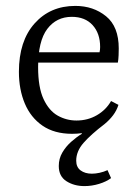

<svg xmlns="http://www.w3.org/2000/svg" viewBox="-20 -443 468 650"><path d="M257 10V3L334 -23Q288 12 263 40.5Q238 69 238 101Q238 123 253 134Q268 145 291 145Q303 145 317 142Q331 139 344 133L356 160Q340 172 315.5 179.5Q291 187 266 187Q231 187 205 170.5Q179 154 179 119Q179 94 191 73.5Q203 53 221 37Q239 21 257 10ZM235 -423Q296 -423 339 -388Q382 -353 382 -279Q382 -270 381.5 -256Q381 -242 379 -231H90V-266H317Q318 -271 318.5 -275Q319 -279 319 -284Q319 -330 293.5 -358Q268 -386 223 -386Q171 -386 140 -345Q109 -304 109 -216Q109 -147 127.5 -107.5Q146 -68 175.5 -51.5Q205 -35 239 -35Q277 -35 308 -53Q339 -71 356 -101L381 -88Q375 -69 363 -53Q351 -37 334 -23Q314 -7 286 1.5Q258 10 224 10Q164 10 124 -17.5Q84 -45 64 -92.5Q44 -140 44 -200Q44 -304 97 -363.5Q150 -423 235 -423Z"/></svg>

Font: Rasa Light
Style: Regular
Weight: 300
Designer: Anna Giedrys (Yrsa+Rasa design), David Brezina (Yrsa art-direction, Rasa art-direction, design)
Foundry: Rosetta Type Foundry
Version: Version 2.004